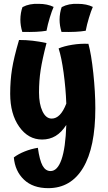

<svg xmlns="http://www.w3.org/2000/svg" viewBox="-20 -743 561 999"><path d="M476 -179Q476 24 412.5 130Q349 236 231 236Q151 236 104.5 191.5Q58 147 52 76Q76 58 108.5 45Q141 32 177 26Q186 91 201.5 119Q217 147 243 147Q279 147 300 87Q321 27 325 -93Q300 -54 269 -35.5Q238 -17 199 -17Q127 -17 80 -83.5Q33 -150 33 -255Q33 -323 42.5 -383Q52 -443 79 -535Q116 -535 150.5 -531Q185 -527 222 -519Q200 -434 191.5 -378.5Q183 -323 183 -262Q183 -202 201 -164Q219 -126 249 -126Q272 -126 291 -145.5Q310 -165 325 -204Q322 -284 311 -364.5Q300 -445 285 -491Q313 -503 355.5 -510Q398 -517 440 -515Q455 -461 465.5 -362.5Q476 -264 476 -179ZM182 -723Q204 -723 223.5 -719Q243 -715 259 -707Q250 -687 239 -651Q228 -615 222 -583Q199 -579 168 -577.5Q137 -576 96 -577Q91 -593 88.5 -609Q86 -625 86 -641Q86 -658 89 -675.5Q92 -693 97 -706Q116 -716 136.5 -720Q157 -724 182 -723ZM386 -723Q408 -723 427.5 -719Q447 -715 463 -707Q454 -687 443 -651Q432 -615 426 -583Q403 -579 372 -577.5Q341 -576 300 -577Q295 -593 292.5 -609Q290 -625 290 -641Q290 -658 293 -675.5Q296 -693 301 -706Q320 -716 340.5 -720Q361 -724 386 -723Z"/></svg>

Font: Atma SemiBold
Style: Regular
Weight: 600
Designer: Gregori Vincens, Jeremie Hornus, Riccardo Olocco, Yoann Minet.
Foundry: black foundry
Version: Version 1.102;PS 1.100;hotconv 1.0.86;makeotf.lib2.5.63406